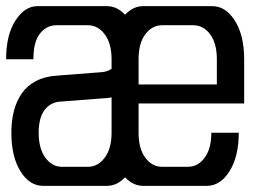

<svg xmlns="http://www.w3.org/2000/svg" viewBox="-37 -605 912 625"><path d="M668.9 -330.1V-412.1Q668.9 -463.9 647 -493.4Q625 -522.9 591.8 -522.9H491.2Q458 -522.9 436 -493.4Q414.1 -463.9 414.1 -412.1V-330.1ZM301.8 -285.2 154.8 -273.9Q124.5 -270 106.7 -244.9Q88.9 -219.7 88.9 -172.9Q88.9 -121.6 110.6 -91.8Q132.3 -62 165 -62H249Q281.7 -62 304 -91.8Q326.2 -121.6 326.2 -172.9V-288.1Q314.5 -285.2 301.8 -285.2ZM311 0H103Q59.1 0 29.5 -47.6Q0 -95.2 0 -172.9Q0 -211.9 8.3 -243.9Q16.6 -275.9 33.9 -301Q51.3 -326.2 80.3 -341.3Q109.4 -356.4 148.9 -358.9L293.9 -370.1Q312.5 -371.6 326.2 -380.9V-412.1Q326.2 -463.4 304 -493.2Q281.7 -522.9 249 -522.9H147Q115.2 -522.9 93.5 -496.3Q71.8 -469.7 71.8 -412.1H-17.1Q-17.1 -491.2 13.2 -538.1Q43.5 -585 85 -585H311Q343.8 -585 370.1 -557.1Q396.5 -585 429.2 -585H653.8Q697.8 -585 727.8 -537.4Q757.8 -489.7 757.8 -412.1V-268.1H414.1V-172.9Q414.1 -121.1 436 -91.6Q458 -62 491.2 -62H574.2Q607.4 -62 629.2 -91.6Q650.9 -121.1 650.9 -172.9H740.2Q740.2 -95.2 710.2 -47.6Q680.2 0 636.2 0H429.2Q396.5 0 370.1 -27.8Q343.8 0 311 0Z"/></svg>

Font: Favorite Color
Style: Regular
Weight: 400
Designer: Bryce Wilner
Version: Version 1.000;PS 1.0;hotconv 16.6.51;makeotf.lib2.5.65220 DE